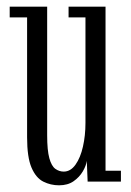

<svg xmlns="http://www.w3.org/2000/svg" viewBox="-20 -543 392 574"><path d="M156.5 11Q131.5 11 109.5 0Q87.5 -11 74.2 -42Q61 -73 61 -132.5V-491H9V-523H121V-138.5Q121 -93.5 127.5 -70Q134 -46.5 145.5 -38.2Q157 -30 170.5 -30Q191 -30 205.8 -50.8Q220.5 -71.5 228 -104.8Q235.5 -138 235.5 -175.5V-491H185V-523H295.5V-32.5H341.5V0H242L239.5 -62Q237.5 -47.5 227.5 -30.5Q217.5 -13.5 200 -1.2Q182.5 11 156.5 11Z"/></svg>

Font: Imbue Thin 10pt Light
Style: Regular
Weight: 300
Version: Version 1.102